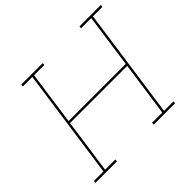

<svg xmlns="http://www.w3.org/2000/svg" viewBox="-162 -901 1102 1102"><g transform="rotate(-45 389.5 -350.0)"><path d="M605 -700 603 -686H686L640 -360H176L222 -686H305L307 -700H133L131 -686H208L113 -14H36L35 0H209L210 -14H127L174 -346H638L591 -14H508L507 0H681L682 -14H605L700 -686H777L779 -700Z"/></g></svg>

Font: Josefin Slab Thin
Style: Italic
Weight: 100
Italic angle: -12°
Designer: Santiago Orozco
Foundry: Typemade
Version: Version 2.000